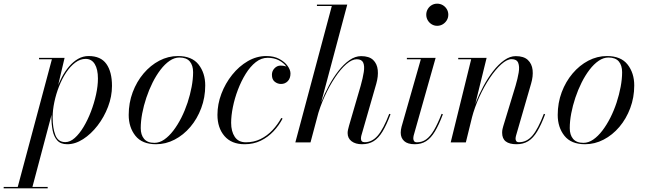

<svg xmlns="http://www.w3.org/2000/svg" viewBox="-118 -775 3508 1045"><path d="M-23.5 250 164.5 -452.5H94.5V-460H233.5L193.5 -290L173.5 -213L167.5 -168.5L56.5 250ZM-98 250V242.5H141.5V250ZM237.5 -1.5Q263.5 -1.5 289 -24.2Q314.5 -47 337 -84.5Q359.5 -122 377 -167.8Q394.5 -213.5 404.8 -260.5Q415 -307.5 415 -347.5Q415 -398 397.8 -426.2Q380.5 -454.5 348 -454.5Q318.5 -454.5 291.8 -434.5Q265 -414.5 242.5 -380.8Q220 -347 203.5 -305.2Q187 -263.5 177.8 -219.5Q168.5 -175.5 168.5 -136Q168.5 -79 183.2 -40.2Q198 -1.5 237.5 -1.5ZM248 10Q212 10 193.5 -10.8Q175 -31.5 168.5 -65Q162 -98.5 162 -135.5Q162 -169.5 168.5 -207Q175 -244.5 187.5 -282Q200 -319.5 217.8 -353.2Q235.5 -387 258 -413.2Q280.5 -439.5 307.2 -454.8Q334 -470 364.5 -470Q430.5 -470 461 -427Q491.5 -384 491.5 -307.5Q491.5 -250 470 -193.8Q448.5 -137.5 413 -91.5Q377.5 -45.5 334.5 -17.8Q291.5 10 248 10Z M731 10Q655.5 10 619 -36Q582.5 -82 582.5 -149.5Q582.5 -215 604.2 -273Q626 -331 663.5 -375.2Q701 -419.5 749.2 -444.8Q797.5 -470 850.5 -470Q926.5 -470 962.8 -423.8Q999 -377.5 999 -310Q999 -244.5 977.2 -186.5Q955.5 -128.5 918 -84.2Q880.5 -40 832.2 -15Q784 10 731 10ZM722.5 2.5Q750 2.5 776 -15.5Q802 -33.5 825.5 -64.2Q849 -95 868.8 -134Q888.5 -173 902.8 -216.2Q917 -259.5 925 -302.2Q933 -345 933 -382Q933 -419 915 -440.5Q897 -462 858.5 -462Q831.5 -462 805.2 -444Q779 -426 755.5 -395.2Q732 -364.5 712.5 -325.5Q693 -286.5 678.5 -243.2Q664 -200 656 -157.5Q648 -115 648 -77.5Q648 -41 666.2 -19.2Q684.5 2.5 722.5 2.5Z M1214 10Q1142 10 1103.8 -34.5Q1065.5 -79 1065.5 -150Q1065.5 -208 1087 -264.8Q1108.5 -321.5 1145.8 -368Q1183 -414.5 1230.8 -442.2Q1278.5 -470 1331.5 -470Q1373 -470 1402.2 -454.2Q1431.5 -438.5 1447.2 -416.5Q1463 -394.5 1463 -375Q1463 -348.5 1448.2 -333.2Q1433.5 -318 1411.5 -318Q1393 -318 1377.5 -330Q1362 -342 1362 -368Q1362 -388.5 1376 -403.2Q1390 -418 1409 -418Q1423.5 -418 1435.5 -414.5Q1447.5 -411 1454.8 -401.8Q1462 -392.5 1462 -375H1455Q1455 -393 1440.5 -413Q1426 -433 1399.8 -446.8Q1373.5 -460.5 1338.5 -460.5Q1304.5 -460.5 1274.2 -436.8Q1244 -413 1219.5 -373.5Q1195 -334 1177 -286.8Q1159 -239.5 1149.5 -192.2Q1140 -145 1140 -106.5Q1140 -60 1159.8 -30.2Q1179.5 -0.5 1220.5 -0.5Q1263.5 -0.5 1299.8 -18.2Q1336 -36 1364.5 -66.2Q1393 -96.5 1413 -133L1420 -129.5Q1400.5 -92 1370.5 -60.2Q1340.5 -28.5 1301.2 -9.2Q1262 10 1214 10Z M1489.5 0 1688 -742.5H1607V-750H1772L1572 0ZM1852 10Q1817 10 1795.5 -6.2Q1774 -22.5 1774 -51Q1774 -59 1776.2 -69.2Q1778.5 -79.5 1782 -92L1845 -308Q1857 -350.5 1862 -383.2Q1867 -416 1858.8 -434.2Q1850.5 -452.5 1823.5 -452.5Q1797.5 -452.5 1766.8 -425.8Q1736 -399 1705.5 -353.2Q1675 -307.5 1649 -250.5Q1623 -193.5 1607 -133H1602.5Q1612.5 -172.5 1630.2 -218.2Q1648 -264 1671.8 -308.2Q1695.5 -352.5 1724 -389Q1752.5 -425.5 1783.8 -447.5Q1815 -469.5 1847.5 -469.5Q1891 -469.5 1912.8 -448.8Q1934.5 -428 1938 -394Q1941.5 -360 1930 -319.5L1849 -38Q1848 -34.5 1847.2 -29.8Q1846.5 -25 1846.5 -21Q1846.5 -1 1867 -1Q1907 -1 1938 -37Q1969 -73 2000.5 -155.5L2007.5 -153Q1986 -95.5 1964.2 -59.5Q1942.5 -23.5 1915.8 -6.8Q1889 10 1852 10Z M2139.5 10Q2100.5 10 2081.8 -7.2Q2063 -24.5 2063 -53Q2063 -60.5 2064.2 -68.8Q2065.5 -77 2067.5 -85L2172.5 -452.5H2096.5V-460H2253L2133.5 -37.5Q2132.5 -33.5 2132 -29.2Q2131.5 -25 2131.5 -21.5Q2131.5 -13 2135.8 -6.8Q2140 -0.5 2151.5 -0.5Q2179 -0.5 2201.2 -16.2Q2223.5 -32 2243.8 -66.2Q2264 -100.5 2285.5 -155.5L2292.5 -153Q2271 -95.5 2249.2 -59.5Q2227.5 -23.5 2201.5 -6.8Q2175.5 10 2139.5 10ZM2261.5 -634.5Q2245 -634.5 2231.5 -642.8Q2218 -651 2210 -664.8Q2202 -678.5 2202 -695Q2202 -711.5 2210 -725.2Q2218 -739 2231.5 -747Q2245 -755 2261.5 -755Q2278 -755 2291.8 -747Q2305.5 -739 2313.8 -725.2Q2322 -711.5 2322 -695Q2322 -678.5 2313.8 -664.8Q2305.5 -651 2291.8 -642.8Q2278 -634.5 2261.5 -634.5Z M2693.5 10Q2654.5 10 2634.8 -5.2Q2615 -20.5 2615 -52.5Q2615 -63.5 2617 -72.5Q2619 -81.5 2621 -88L2688 -308Q2699.5 -347 2705 -379.8Q2710.5 -412.5 2702.5 -432.8Q2694.5 -453 2666.5 -453Q2641.5 -453 2610.2 -425Q2579 -397 2547.8 -350.5Q2516.5 -304 2490.8 -247.2Q2465 -190.5 2450 -133H2445Q2454 -171.5 2471.8 -216.8Q2489.5 -262 2513.5 -306.5Q2537.5 -351 2566.2 -388Q2595 -425 2626.2 -447.2Q2657.5 -469.5 2689 -469.5Q2732.5 -469.5 2754.8 -448.8Q2777 -428 2780.8 -394Q2784.5 -360 2772.5 -319.5L2691 -38Q2689.5 -33.5 2688.8 -28.8Q2688 -24 2688 -20Q2688 -12.5 2692 -6.8Q2696 -1 2707 -1Q2749 -1 2779.8 -37Q2810.5 -73 2842 -155.5L2849 -153Q2827.5 -95.5 2805.8 -59.5Q2784 -23.5 2757.2 -6.8Q2730.5 10 2693.5 10ZM2335 0 2446.5 -452.5H2376V-460H2530.5L2417.5 0Z M3066 10Q2990.5 10 2954 -36Q2917.5 -82 2917.5 -149.5Q2917.5 -215 2939.2 -273Q2961 -331 2998.5 -375.2Q3036 -419.5 3084.2 -444.8Q3132.5 -470 3185.5 -470Q3261.5 -470 3297.8 -423.8Q3334 -377.5 3334 -310Q3334 -244.5 3312.2 -186.5Q3290.5 -128.5 3253 -84.2Q3215.5 -40 3167.2 -15Q3119 10 3066 10ZM3057.5 2.5Q3085 2.5 3111 -15.5Q3137 -33.5 3160.5 -64.2Q3184 -95 3203.8 -134Q3223.5 -173 3237.8 -216.2Q3252 -259.5 3260 -302.2Q3268 -345 3268 -382Q3268 -419 3250 -440.5Q3232 -462 3193.5 -462Q3166.5 -462 3140.2 -444Q3114 -426 3090.5 -395.2Q3067 -364.5 3047.5 -325.5Q3028 -286.5 3013.5 -243.2Q2999 -200 2991 -157.5Q2983 -115 2983 -77.5Q2983 -41 3001.2 -19.2Q3019.5 2.5 3057.5 2.5Z"/></svg>

Font: Bodoni Moda 28pt
Style: Italic
Weight: 400
Italic angle: -13°
Designer: Owen Earl
Foundry: indestructible type
Version: Version 2.004